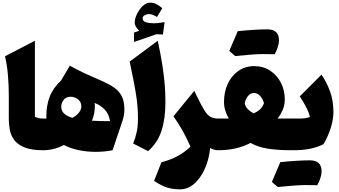

<svg xmlns="http://www.w3.org/2000/svg" viewBox="-20 -1133 2558 1448"><path d="M243.2 -825.7V-252.4Q269 -238.8 305.7 -238.8H306.2V0H305.7Q214.8 0 162.4 -22.2Q109.9 -44.4 85 -80.3Q60.1 -116.2 53.2 -158Q46.4 -199.7 46.4 -238.8V-410.6Q46.4 -489.3 39.8 -567.1Q33.2 -645 17.6 -708.5Z M506.8 -637.7Q557.6 -608.9 608.2 -585.2Q658.7 -561.5 699.7 -543.9Q751.5 -522 792 -501.7Q832.5 -481.4 860.6 -456.5Q888.7 -431.6 903.3 -396Q918 -360.4 918 -306.6Q918 -264.2 902.8 -219.2L829.1 0Q768.6 12.2 702.1 12.2Q635.7 12.2 573.5 -0.7Q511.2 -13.7 461.9 -39.6Q385.7 0 306.2 0Q294.4 0 288.6 -8.3Q282.7 -16.6 282.7 -41V-197.8Q282.7 -222.2 288.6 -230.5Q294.4 -238.8 306.2 -238.8H330.6Q330.1 -243.7 329.8 -249Q329.6 -254.4 329.6 -259.3Q329.6 -335.9 354.2 -402.1Q378.9 -468.3 440.9 -526.4ZM525.9 -244.1Q559.1 -262.2 576.2 -284.9Q593.3 -307.6 593.3 -330.1Q593.3 -364.7 567.9 -384Q542.5 -403.3 513.7 -403.3Q478.5 -403.3 460.2 -379.9Q441.9 -356.4 441.9 -327.6Q441.9 -296.4 464.1 -276.1Q486.3 -255.9 525.9 -244.1ZM673.3 -222.7Q708.5 -220.7 739.3 -220Q770 -219.2 810.1 -219.2Q800.8 -274.4 770 -306.6Q739.3 -338.9 693.4 -356.9Q694.3 -350.6 694.8 -344.5Q695.3 -338.4 695.3 -331.5Q695.3 -274.9 673.3 -222.7Z M1169.9 -825.7Q1191.9 -723.1 1204.3 -643.1Q1216.8 -563 1222.2 -496.1Q1227.5 -429.2 1227.5 -365.2Q1227.5 -237.3 1198 -146.5Q1168.5 -55.7 1096.7 6.8L983.9 -50.8Q1001.5 -92.8 1011 -136.7Q1020.5 -180.7 1020.5 -241.2Q1020.5 -278.8 1018.1 -315.9Q1015.6 -353 1009 -399.4Q1002.4 -445.8 990.2 -510.7Q978 -575.7 958 -668.5ZM1055.7 -993.2Q1055.7 -973.1 1080.6 -965.3Q1105.5 -957.5 1139.2 -957.5Q1158.2 -957.5 1180.7 -960.2Q1203.1 -962.9 1221.2 -966.3L1209 -872.6L1160.6 -875L990.2 -816.4V-887.2L1030.3 -900.9Q1015.1 -914.6 1005.6 -930.7Q996.1 -946.8 996.1 -966.3Q996.1 -984.4 1005.1 -1009Q1014.2 -1033.7 1030.3 -1057.4Q1046.4 -1081.1 1067.6 -1096.9Q1088.9 -1112.8 1113.3 -1112.8Q1137.7 -1112.8 1158 -1102.8Q1178.2 -1092.8 1204.1 -1071.3L1164.1 -1004.9Q1129.4 -1026.9 1101.6 -1026.9Q1086.4 -1026.9 1071 -1018.1Q1055.7 -1009.3 1055.7 -993.2Z M1445.3 -447.8 1466.8 -403.3Q1500 -335 1522.5 -299.3Q1544.9 -263.7 1568.1 -251.2Q1591.3 -238.8 1626.5 -238.8H1627V0H1626.5Q1608.9 0 1594.7 -4.2Q1580.6 -8.3 1564.9 -17.1Q1555.7 72.8 1523.2 143.3Q1490.7 213.9 1442.9 254.4Q1395 294.9 1338.9 294.9Q1285.6 294.9 1241.7 281.7Q1197.8 268.6 1142.1 231.4L1197.3 90.8Q1264.6 73.2 1316.9 45.4Q1369.1 17.6 1416.5 -26.4Q1388.7 -90.3 1357.9 -145.8Q1327.1 -201.2 1288.1 -255.9Z M1896.5 -634.3Q1965.8 -634.3 2017.8 -599.9Q2069.8 -565.4 2098.9 -508.3Q2127.9 -451.2 2127.9 -382.8Q2127.9 -343.3 2113 -306.6Q2098.1 -270 2073.7 -239.3Q2095.7 -238.8 2126.2 -238.8Q2156.7 -238.8 2178.2 -238.8H2178.7V0H2178.2Q2073.7 0 1999 -12Q1924.3 -23.9 1869.6 -55.2Q1764.6 0 1627 0Q1615.2 0 1609.4 -8.3Q1603.5 -16.6 1603.5 -41V-197.8Q1603.5 -222.2 1609.4 -230.5Q1615.2 -238.8 1627 -238.8Q1646.5 -238.8 1669.2 -238.8Q1691.9 -238.8 1705.1 -239.3Q1689.9 -265.6 1679.7 -297.6Q1669.4 -329.6 1669.4 -363.8Q1669.4 -440.9 1698.2 -502Q1727.1 -563 1778.3 -598.6Q1829.6 -634.3 1896.5 -634.3ZM1895 -431.6Q1867.7 -431.6 1849.1 -407.5Q1830.6 -383.3 1825.7 -354Q1832 -325.7 1850.6 -308.1Q1869.1 -290.5 1893.1 -277.8Q1921.4 -290.5 1940.9 -308.3Q1960.4 -326.2 1970.7 -354.5Q1963.9 -382.8 1943.8 -407.2Q1923.8 -431.6 1895 -431.6ZM1772.9 -897.9Q1907.7 -911.6 1995.8 -911.6Q2084 -911.6 2084 -828.6Q2084 -784.7 2051.8 -724.1Q2030.3 -725.1 1962.6 -725.1Q1895 -725.1 1753.9 -710.4Q1726.6 -733.9 1709 -748.5Q1743.7 -830.6 1772.9 -897.9Z M2094.2 89.8Q2229 76.2 2317.1 76.2Q2405.3 76.2 2405.3 159.2Q2405.3 203.1 2373 263.7Q2351.6 262.7 2283.9 262.7Q2216.3 262.7 2075.2 277.3Q2047.9 253.9 2030.3 239.3Q2064.9 157.2 2094.2 89.8ZM2178.7 0Q2167 0 2161.1 -8.3Q2155.3 -16.6 2155.3 -41V-197.8Q2155.3 -222.2 2161.1 -230.5Q2167 -238.8 2178.7 -238.8H2235.4Q2260.3 -238.8 2279.5 -241.2Q2298.8 -243.7 2317.4 -251Q2308.1 -289.6 2285.6 -331.5Q2263.2 -373.5 2240.7 -406.2L2404.3 -569.8Q2440.4 -519.5 2467.5 -448Q2494.6 -376.5 2494.6 -287.1Q2494.6 -231.9 2474.1 -167.7Q2453.6 -103.5 2420.4 -46.4Q2374.5 -22.5 2318.4 -11.2Q2262.2 0 2196.3 0Z"/></svg>

Font: Pinar-FD Black
Style: Regular
Weight: 900
Designer: Amin Abedi
Version: Version 3.000